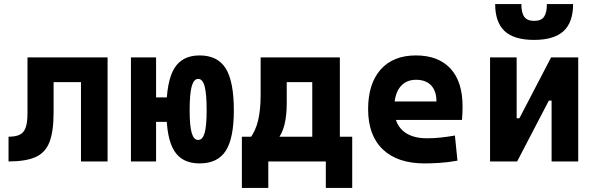

<svg xmlns="http://www.w3.org/2000/svg" viewBox="-20 -803 2970 955"><path d="M22.5 0V-123Q58.6 -123 79.1 -133.5Q99.6 -144 108.2 -169.9Q116.7 -195.8 116.7 -241.2V-517.6H246.6V-244.6Q246.6 -150.4 226.4 -97.2Q206.2 -43.9 157.3 -22Q108.4 0 22.5 0ZM382.8 0V-517.6H515.1V0ZM142.1 -394.5V-517.6H497.1V-394.5Z M972.7 9.8Q885.7 9.8 846.7 -52.7Q807.6 -115.2 807.6 -253.9Q807.6 -397.9 846.7 -462.6Q885.9 -527.3 972.7 -527.3Q1062.5 -527.3 1102.8 -462.6Q1143.1 -397.9 1143.1 -253.9Q1143.1 -115.2 1102.8 -52.7Q1062.5 9.8 972.7 9.8ZM631.3 0V-517.6H756.3V0ZM690.9 -196.8V-318.4H836.4V-196.8ZM965.8 -106.9Q987.8 -106.9 997.8 -141.6Q1007.8 -176.3 1007.8 -253.9Q1007.8 -336.9 997.8 -373.8Q987.8 -410.6 965.8 -410.6Q943.8 -410.6 933.6 -373.8Q923.3 -336.9 923.3 -253.9Q923.3 -176.3 933.6 -141.6Q943.8 -106.9 965.8 -106.9Z M1354.5 -101.1 1222.2 -113.3Q1251 -150.4 1263.7 -203.6Q1276.4 -256.8 1276.4 -329.1V-517.6H1406.2V-287.6Q1406.2 -227.1 1394.5 -180.9Q1382.8 -134.7 1354.5 -101.1ZM1183.1 131.8V-93.8H1314.5V131.8ZM1600.6 131.8V-93.8H1731.9V131.8ZM1533.2 0V-517.6H1670.4V0ZM1338.4 -394.5V-517.6H1596.2V-394.5ZM1731.9 -123V0H1183.1V-123Z M2091.8 9.8Q1957.4 9.8 1884.2 -59.8Q1811 -129.4 1811 -259.8Q1811 -386.7 1873.2 -457Q1935.4 -527.3 2048.8 -527.3Q2159.6 -527.3 2220.2 -462.4Q2280.8 -397.4 2280.8 -273.4Q2280.8 -238.3 2277.7 -206.5H1897.9V-298.3H2150.9Q2150.9 -350.5 2124.3 -378.4Q2097.7 -406.2 2049.8 -406.2Q1998 -406.2 1969.5 -369.4Q1940.9 -332.5 1940.9 -264.6Q1940.9 -191.5 1983.2 -153.4Q2025.5 -115.2 2103.5 -115.2Q2138.7 -115.2 2172.9 -118.9Q2207 -122.6 2242.7 -128.9L2255.4 -3.9Q2205.8 4.9 2164.6 7.3Q2123.5 9.8 2091.8 9.8Z M2514.6 0V-214.8H2563.5L2721.2 -517.6H2755.4V-302.7H2710L2552.2 0ZM2417.5 0V-517.6H2549.8V0ZM2723.6 0V-517.6H2856V0ZM2636.5 -604.5Q2536.6 -604.5 2489.7 -648.7Q2442.9 -692.9 2442.9 -782.7H2573.2Q2573.2 -739.3 2587.9 -719.2Q2602.5 -699.2 2636.8 -699.2Q2671.9 -699.2 2686 -719.5Q2700.2 -739.7 2700.2 -782.7H2830.6Q2830.6 -692.4 2783.2 -648.4Q2735.8 -604.5 2636.5 -604.5Z"/></svg>

Font: Cascadia Mono
Style: Regular
Weight: 400
Monospace: yes
Designer: Aaron Bell
Foundry: Saja Typeworks
Version: Version 2404.023